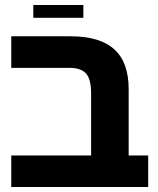

<svg xmlns="http://www.w3.org/2000/svg" viewBox="-20 -747 632 767"><path d="M344 0V-374Q344 -430 324 -453Q304 -476 257 -476H25V-602H263Q379 -602 436.5 -550Q494 -498 494 -391V0ZM25 0V-126H572V0ZM113 -676V-727H313V-676Z"/></svg>

Font: Noto Sans Hebrew
Style: Bold
Weight: 700
Designer: Monotype Design Team
Foundry: Monotype Imaging Inc.
Version: Version 2.003